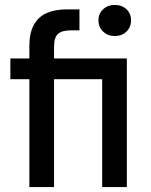

<svg xmlns="http://www.w3.org/2000/svg" viewBox="-20 -758 611 778"><path d="M99 0V-437H22V-521H99V-572Q99 -624 117 -657Q135 -690 169 -705Q203 -720 251 -720H302V-635H266Q231 -635 215 -620.5Q199 -606 199 -570V-521H494V0H394V-437H199V0ZM445 -612Q417 -612 398 -630Q379 -648 379 -676Q379 -703 398 -720.5Q417 -738 445 -738Q474 -738 492.5 -720.5Q511 -703 511 -676Q511 -648 492.5 -630Q474 -612 445 -612Z"/></svg>

Font: DM Sans 10pt Medium
Style: Regular
Weight: 500
Version: Version 4.004;gftools[0.9.30]